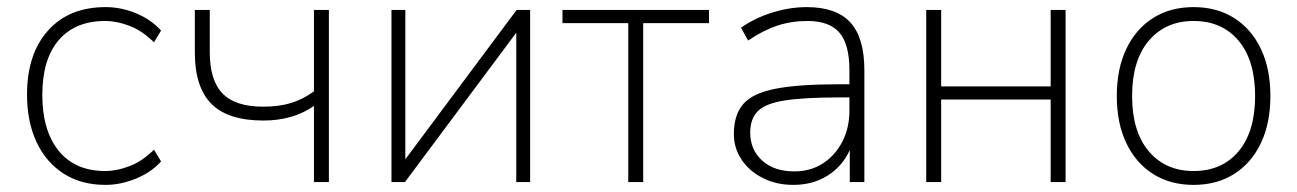

<svg xmlns="http://www.w3.org/2000/svg" viewBox="-20 -512 3649 540"><path d="M277 8Q208 8 158.5 -24Q109 -56 82.5 -113Q56 -170 56 -246Q56 -360 115 -426Q174 -492 277 -492Q321 -492 363 -474.5Q405 -457 433 -426L413 -393Q381 -425 345 -439Q309 -453 276 -453Q191 -453 145 -399Q99 -345 99 -245Q99 -145 145 -88Q191 -31 276 -31Q309 -31 345 -45Q381 -59 413 -91L433 -58Q405 -27 362 -9.5Q319 8 277 8Z M863 0V-214Q804 -173 721 -173Q621 -173 574.5 -220Q528 -267 528 -364V-484H570V-365Q570 -286 606 -249Q642 -212 720 -212Q764 -212 797.5 -222Q831 -232 863 -255V-484H905V0Z M1081 0V-484H1120V-64L1433 -484H1471V0H1432V-420L1119 0Z M1747 0V-447H1562V-484H1974V-447H1789V0Z M2211 8Q2164 8 2126 -11Q2088 -30 2066 -62.5Q2044 -95 2044 -135Q2044 -189 2070.5 -219.5Q2097 -250 2161.5 -262.5Q2226 -275 2339 -275H2369V-315Q2369 -387 2341 -420Q2313 -453 2251 -453Q2206 -453 2166.5 -440Q2127 -427 2084 -398L2064 -434Q2102 -461 2151.5 -476.5Q2201 -492 2249 -492Q2332 -492 2371.5 -449Q2411 -406 2411 -315V0H2370V-90Q2349 -44 2307.5 -18Q2266 8 2211 8ZM2214 -30Q2260 -30 2294.5 -52.5Q2329 -75 2349 -113.5Q2369 -152 2369 -201V-238H2341Q2242 -238 2187.5 -229.5Q2133 -221 2111.5 -199.5Q2090 -178 2090 -139Q2090 -91 2123.5 -60.5Q2157 -30 2214 -30Z M2585 0V-484H2627V-269H2935V-484H2977V0H2935V-232H2627V0Z M3337 8Q3271 8 3222.5 -23Q3174 -54 3147.5 -110Q3121 -166 3121 -242Q3121 -318 3147.5 -374Q3174 -430 3222.5 -461Q3271 -492 3337 -492Q3403 -492 3451.5 -461Q3500 -430 3526.5 -374Q3553 -318 3553 -242Q3553 -166 3526.5 -110Q3500 -54 3451.5 -23Q3403 8 3337 8ZM3337 -31Q3417 -31 3463.5 -86.5Q3510 -142 3510 -242Q3510 -342 3463.5 -397.5Q3417 -453 3337 -453Q3258 -453 3211 -397.5Q3164 -342 3164 -242Q3164 -142 3211 -86.5Q3258 -31 3337 -31Z"/></svg>

Font: Nunito Sans ExtraLight
Style: Regular
Weight: 200
Designer: Vernon Adams
Foundry: Vernon Adams
Version: Version 3.006; ttfautohint (v1.8.3)